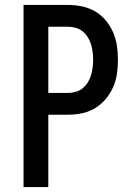

<svg xmlns="http://www.w3.org/2000/svg" viewBox="-20 -755 540 775"><path d="M75 0V-735H255Q284 -735 312 -729Q340 -723 364 -709Q388 -695 406.5 -673Q425 -651 436.5 -624.5Q448 -598 452 -570Q456 -542 456 -514Q456 -485 452 -457Q448 -429 436.5 -403Q425 -377 406.5 -355Q388 -333 364 -318.5Q340 -304 312 -298Q284 -292 255 -292H175V0ZM175 -380H255Q271 -380 286.5 -384.5Q302 -389 314 -399Q326 -409 334.5 -422.5Q343 -436 347.5 -451.5Q352 -467 354 -482.5Q356 -498 356 -514Q356 -529 354 -545Q352 -561 347.5 -576Q343 -591 334.5 -604.5Q326 -618 314 -628Q302 -638 286.5 -642.5Q271 -647 255 -647H175Z"/></svg>

Font: Iosevka Term Curly Semibold
Style: Regular
Weight: 600
Designer: Belleve Invis
Foundry: Belleve Invis
Version: Version 32.3.0